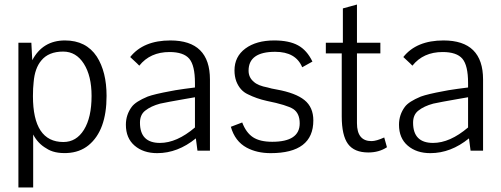

<svg xmlns="http://www.w3.org/2000/svg" viewBox="-20 -663 2207 845"><path d="M122 -398Q168 -485 266 -485Q359 -485 406 -414Q449 -347 449 -241Q449 -89 370 -24Q331 8 274.5 10.5Q218 13 184 -10Q147 -31 126 -71V-9V162H61V-475H118ZM258 -436Q194 -436 162 -397Q133 -363 128 -301Q125 -276 125 -240Q125 -38 259 -38Q316 -38 349.5 -92Q383 -146 383 -241Q383 -329 349 -382.5Q315 -436 258 -436Z M842 -54Q762 11 672 11Q611 11 572.5 -22Q534 -55 534 -114Q534 -158 560 -193Q577 -216 630 -238Q660 -249 731 -262Q743 -265 792 -272L838 -278V-298Q838 -375 813 -404.5Q788 -434 726 -434Q641 -434 593 -374Q593 -375 553 -412Q611 -485 730 -485Q904 -485 904 -313V0H849ZM838 -235 792 -227Q717 -214 685 -207Q644 -196 619 -176Q596 -158 596 -123Q596 -34 684 -34Q758 -34 838 -102Z M1310 -367Q1282 -435 1191 -435Q1074 -435 1074 -352Q1074 -322 1097 -303Q1115 -286 1158 -278Q1174 -273 1198 -269Q1281 -254 1320 -222.5Q1359 -191 1359 -133Q1359 11 1171 11Q1111 11 1066 -13Q1014 -41 996 -105L1046 -124Q1063 -79 1093.5 -59Q1124 -39 1178 -39Q1299 -39 1299 -120Q1299 -164 1271 -183Q1243 -201 1154 -219Q1109 -229 1071 -248Q1036 -264 1020 -305Q1012 -327 1012 -353Q1012 -414 1060 -449.5Q1108 -485 1187 -485Q1252 -485 1291.5 -463.5Q1331 -442 1355 -392Z M1683 -15Q1648 8 1601 8Q1539 8 1511.5 -29.5Q1484 -67 1484 -151V-428H1414V-475H1489V-626L1551 -643V-475H1654V-428H1551V-121Q1551 -42 1615 -42Q1636 -42 1671 -58Z M2044 -54Q1964 11 1874 11Q1813 11 1774.5 -22Q1736 -55 1736 -114Q1736 -158 1762 -193Q1779 -216 1832 -238Q1862 -249 1933 -262Q1945 -265 1994 -272L2040 -278V-298Q2040 -375 2015 -404.5Q1990 -434 1928 -434Q1843 -434 1795 -374Q1795 -375 1755 -412Q1813 -485 1932 -485Q2106 -485 2106 -313V0H2051ZM2040 -235 1994 -227Q1919 -214 1887 -207Q1846 -196 1821 -176Q1798 -158 1798 -123Q1798 -34 1886 -34Q1960 -34 2040 -102Z"/></svg>

Font: Pavanam
Style: Regular
Weight: 400
Designer: Tharique Azeez
Foundry: Tharique Azeez
Version: Version 1.86; ttfautohint (v1.3) -l 8 -r 50 -G 200 -x 14 -D 